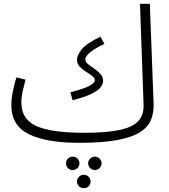

<svg xmlns="http://www.w3.org/2000/svg" viewBox="-20 -734 891 1015"><path d="M400 21Q224 21 132 -25Q40 -71 40 -177Q40 -212 48 -251.5Q56 -291 67 -325L115 -313Q108 -287 100.5 -254.5Q93 -222 93 -191Q93 -104 171.5 -68Q250 -32 426 -32Q543 -32 612.5 -47Q682 -62 711.5 -94.5Q741 -127 739 -181L720 -714H772L792 -188Q794 -138 777.5 -99Q761 -60 717.5 -33.5Q674 -7 596.5 7Q519 21 400 21ZM364 -204 352 -246Q427 -266 454 -281Q481 -296 481 -309Q481 -322 466.5 -333Q452 -344 433.5 -355.5Q415 -367 401 -382Q387 -397 387 -419Q387 -441 411.5 -472.5Q436 -504 511 -540L532 -502Q486 -481 458.5 -459Q431 -437 431 -420Q431 -407 445 -395.5Q459 -384 477.5 -371.5Q496 -359 510.5 -343.5Q525 -328 525 -307Q525 -289 511.5 -272Q498 -255 463.5 -238Q429 -221 364 -204ZM482 94Q496 94 506.5 104.5Q517 115 517 129Q517 144 506.5 154.5Q496 165 482 165Q467 165 456.5 154.5Q446 144 446 129Q446 115 456.5 104.5Q467 94 482 94ZM364 94Q379 94 389.5 104.5Q400 115 400 129Q400 144 389.5 154.5Q379 165 364 165Q349 165 339 154.5Q329 144 329 129Q329 115 339 104.5Q349 94 364 94ZM423 190Q438 190 448.5 200.5Q459 211 459 225Q459 240 448.5 250.5Q438 261 423 261Q408 261 397.5 250.5Q387 240 387 225Q387 211 397.5 200.5Q408 190 423 190Z"/></svg>

Font: Noto Sans Arabic UI Lt
Style: Regular
Weight: 300
Designer: Monotype Design Team, Nadine Chahine and Nizar Qandah
Foundry: Monotype Imaging Inc.
Version: Version 2.010; ttfautohint (v1.8.4.7-5d5b)